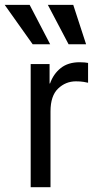

<svg xmlns="http://www.w3.org/2000/svg" viewBox="-67 -784 410 804"><path d="M61.5 0V-515.6H140.6V-434.6H142.6Q156.7 -474.6 187.5 -499Q218.3 -523.4 266.6 -523.4Q277.8 -523.4 287.4 -522.5Q296.9 -521.5 301.8 -520.5V-437.5Q296.9 -439 283 -441.2Q269 -443.4 251 -443.4Q208 -443.4 176.3 -413.1Q144.5 -382.8 144.5 -317.4V0ZM220.2 -598.6 133.3 -763.7H239.7L293.5 -598.6ZM69.8 -598.6 -47.4 -763.7H57.1L143.1 -598.6Z"/></svg>

Font: Inter Display
Style: Regular
Weight: 400
Designer: Rasmus Andersson
Foundry: rsms
Version: Version 4.000;git-37864ae